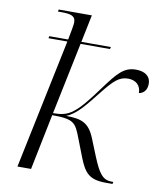

<svg xmlns="http://www.w3.org/2000/svg" viewBox="-85 -830 771 902"><g transform="rotate(10 300.5 -378.5)"><path d="M481 3H513L515 -7H506C464 -7 444 -36 414 -109L380 -193C351 -264 313 -273 243 -274C293 -294 330 -344 384 -412C432 -472 457 -497 500 -497C536 -497 561 -476 561 -439C582 -442 599 -459 599 -489C599 -527 570 -545 529 -545C472 -545 444 -512 383 -429C337 -366 305 -326 274 -303C246 -281 218 -276 180 -276L251 -619H391L394 -629H253L280 -760H122L120 -750H136C179 -750 204 -745 204 -713C204 -702 198 -670 190 -629H100L98 -619H188L59 0H124L178 -266C282 -266 291 -250 317 -182L352 -92C379 -24 403 3 481 3Z"/></g></svg>

Font: Noto Serif Display Light
Style: Italic
Weight: 300
Italic angle: -12°
Designer: Monotype Design Team
Foundry: Monotype Imaging Inc.
Version: Version 2.009